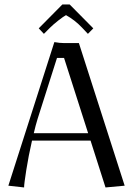

<svg xmlns="http://www.w3.org/2000/svg" viewBox="-20 -824 590 852"><path d="M289.1 -804.2 394 -698.2 370.1 -673.8 344.2 -701.2Q312.5 -734.9 272.9 -756.8Q261.7 -751 239 -733.2Q216.3 -715.3 202.1 -701.2L174.8 -673.8L151.9 -698.2L256.8 -804.2ZM330.1 -632.8 533.2 0 448.2 7.8 381.8 -200.2H122.1Q106.4 -131.8 96.7 -69.8Q86.9 -7.8 86.9 7.8L17.1 0L221.2 -637.2Q245.1 -632.8 265.1 -632.8ZM264.2 -566.9H232.9L147 -296.9Q138.2 -268.6 129.9 -232.9H371.1Z"/></svg>

Font: Resagokr
Style: Regular
Weight: 500
Designer: gluk
Foundry: gluk
Version: Version 0.95